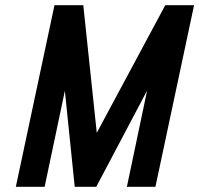

<svg xmlns="http://www.w3.org/2000/svg" viewBox="-20 -720 768 740"><path d="M301 -700H190L41 0H152L230 -370L268 0H351L547 -371L469 0H579L728 -700H617L353 -208Z"/></svg>

Font: Advent Pro
Style: Italic
Weight: 400
Italic angle: -12°
Designer: VivaRado, Andreas Kalpakidis
Foundry: VivaRado, Andreas Kalpakidis
Version: Version 3.000